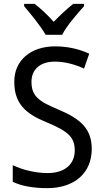

<svg xmlns="http://www.w3.org/2000/svg" viewBox="-20 -964 539 994"><path d="M216 -784H302C324 -829 380 -893 415 -932V-944H359C324 -916 294 -888 258 -851C227 -886 190 -921 159 -944H105V-932C140 -890 192 -828 216 -784ZM455 -193C455 -298 396 -349 282 -397C178 -440 143 -468 143 -541C143 -602 185 -645 264 -645C317 -645 369 -630 415 -609L442 -686C395 -708 335 -724 265 -724C140 -724 53 -652 54 -540C54 -428 112 -375 221 -331C332 -285 367 -254 367 -185C367 -116 318 -68 226 -68C162 -68 93 -86 46 -109V-23C90 -1 153 10 225 10C365 10 455 -68 455 -193Z"/></svg>

Font: Noto Sans Ethiopic SemiCondensed
Style: Regular
Weight: 400
Width: 4
Designer: Monotype Design Team
Foundry: Monotype Imaging Inc.
Version: Version 2.102